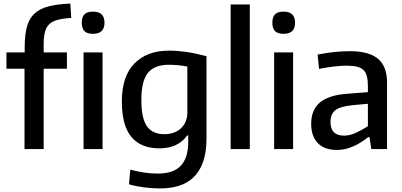

<svg xmlns="http://www.w3.org/2000/svg" viewBox="-20 -833 2246 1073"><path d="M500 -644Q467 -644 452 -659Q437 -674 437 -706Q437 -738 452 -753Q467 -768 500 -768Q564 -768 564 -706Q564 -644 500 -644ZM447 -540H553V0H447ZM117 -449H16V-540H118V-569Q118 -638 130.5 -683.5Q143 -729 172 -756.5Q201 -784 250 -797Q299 -810 373 -813L378 -733Q332 -730 302 -722Q272 -714 255 -697.5Q238 -681 231 -653.5Q224 -626 224 -584V-540H354V-449H224V0H117Z M875 220Q830 220 784 214Q738 208 701 197L708 115Q745 125 784 131Q823 137 861 137Q900 137 931.5 128Q963 119 985.5 98Q1008 77 1020 42.5Q1032 8 1032 -42V-76H1026Q975 -4 871 -4Q767 -4 714 -68Q661 -132 661 -266Q661 -407 731.5 -478.5Q802 -550 924 -550Q970 -550 1020 -543Q1070 -536 1134 -519V-60Q1134 18 1115 71.5Q1096 125 1061.5 158Q1027 191 979.5 205.5Q932 220 875 220ZM899 -83Q926 -83 949 -91Q972 -99 989.5 -114.5Q1007 -130 1017 -152.5Q1027 -175 1027 -205V-461Q1002 -466 976.5 -468.5Q951 -471 922 -471Q844 -471 807 -426Q770 -381 770 -274Q770 -172 801 -127.5Q832 -83 899 -83Z M1269 -808H1376V0H1269Z M1565 -644Q1532 -644 1517 -659Q1502 -674 1502 -706Q1502 -738 1517 -753Q1532 -768 1565 -768Q1629 -768 1629 -706Q1629 -644 1565 -644ZM1512 -540H1618V0H1512Z M1862 5Q1793 5 1756 -33.5Q1719 -72 1719 -141Q1719 -219 1767.5 -260Q1816 -301 1919 -309L2036 -318V-351Q2036 -384 2030.5 -406Q2025 -428 2011.5 -441.5Q1998 -455 1974.5 -460.5Q1951 -466 1916 -466Q1885 -466 1844 -461Q1803 -456 1763 -448L1755 -528Q1850 -547 1935 -547Q2042 -547 2092.5 -504.5Q2143 -462 2143 -371V0H2055L2045 -67H2038Q1997 -34 1953 -14.5Q1909 5 1862 5ZM1903 -75Q1935 -75 1970.5 -91.5Q2006 -108 2036 -128V-253L1948 -245Q1881 -238 1854 -217Q1827 -196 1827 -151Q1827 -75 1903 -75Z"/></svg>

Font: Encode Sans Narrow
Style: Medium
Weight: 500
Designer: Pablo Impallari, Andres Torresi
Foundry: Pablo Impallari, Andres Torresi
Version: Version 1.000; ttfautohint (v1.00) -l 8 -r 50 -G 200 -x 14 -